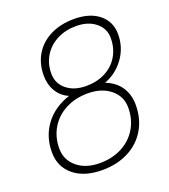

<svg xmlns="http://www.w3.org/2000/svg" viewBox="-133 -805 800 911"><g transform="rotate(-20 267.5 -350.0)"><path d="M31 -151Q31 -230 74.5 -289Q118 -348 199 -375Q161 -391 140 -426Q119 -461 119 -507Q119 -567 147 -613Q175 -659 226.5 -684.5Q278 -710 345 -710Q425 -710 471.5 -672Q518 -634 518 -570Q518 -504 480 -451Q442 -398 381 -375Q432 -355 457 -316.5Q482 -278 482 -228Q482 -157 450 -103Q418 -49 360.5 -19.5Q303 10 228 10Q137 10 84 -34Q31 -78 31 -151ZM479 -566Q479 -614 441 -644.5Q403 -675 343 -675Q289 -675 246.5 -653Q204 -631 180 -592Q156 -553 156 -503Q156 -453 194 -422Q232 -391 293 -391Q347 -391 389.5 -413Q432 -435 455.5 -475Q479 -515 479 -566ZM444 -227Q444 -284 400 -320Q356 -356 286 -356Q223 -356 174 -330.5Q125 -305 97.5 -259.5Q70 -214 70 -156Q70 -98 114 -61.5Q158 -25 228 -25Q291 -25 340 -50.5Q389 -76 416.5 -122Q444 -168 444 -227Z"/></g></svg>

Font: Sarabun Thin
Style: Italic
Weight: 250
Italic angle: -10°
Designer: Suppakit Chalermlarp | Katatrad Co.,Ltd.
Foundry: Cadson Demak Co.,Ltd.
Version: Version 1.000; ttfautohint (v1.6)